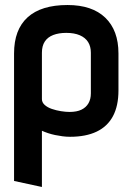

<svg xmlns="http://www.w3.org/2000/svg" viewBox="-20 -528 525 765"><path d="M452 -168V-315Q452 -407 399.5 -457.5Q347 -508 249 -508Q144 -508 90 -459Q36 -410 36 -315V193L147 217V-7Q158 -2 171.5 2.5Q185 7 199.5 10Q214 13 229 15Q244 17 259 17Q322 17 365 -3.5Q408 -24 430 -65Q452 -106 452 -168ZM342 -318V-156Q342 -133 332.5 -116.5Q323 -100 304.5 -91Q286 -82 257 -82Q242 -82 223 -85Q204 -88 186.5 -94Q169 -100 158 -110Q147 -120 147 -133V-318Q147 -345 158.5 -362.5Q170 -380 192 -388.5Q214 -397 244 -397Q276 -397 298 -387.5Q320 -378 331 -360.5Q342 -343 342 -318Z"/></svg>

Font: Advent Pro Expanded
Style: Bold
Weight: 700
Width: 7
Designer: VivaRado, Andreas Kalpakidis
Foundry: VivaRado, Andreas Kalpakidis
Version: Version 3.000